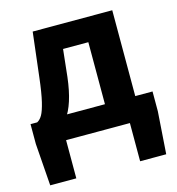

<svg xmlns="http://www.w3.org/2000/svg" viewBox="-111 -658 878 951"><g transform="rotate(-15 327.5 -183.0)"><path d="M29.6 195.8 13.8 -20.6V-122.2H639.4V-20.6L624.4 195.8H490.6V0H163.4V195.8ZM265.8 -440.2 250.8 -300.6Q234.8 -163.4 186.6 -99.9Q138.4 -36.4 63.2 -32L48 -122.2Q63.6 -130.6 74.7 -150Q85.8 -169.4 96.3 -213Q106.8 -256.6 116 -335.4L142.8 -562.4H550.8V-45.6H395.4V-440.2Z"/></g></svg>

Font: 寒蝉端黑体 Light
Style: Regular
Weight: 300
Designer: ChillDuanSans {Warren2060}; 
Source Han Sans {Ryoko NISHIZUKA 西塚涼子 (kana, bopomofo & ideographs); Paul D. Hunt (Latin, G
Foundry: ChillType&Adobe
Version: Version 1.300;Glyphs 3.3 (3306)